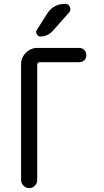

<svg xmlns="http://www.w3.org/2000/svg" viewBox="-20 -980 540 1000"><path d="M226.6 -910.2Q258.8 -960 320.3 -960Q336.9 -960 343.8 -943.8Q350.6 -927.7 339.8 -915L255.9 -820.3Q228.5 -790 190.4 -790Q177.7 -790 171.4 -802.2Q165 -814.5 171.9 -824.2ZM89.8 -42V-644.5Q89.8 -679.7 114.7 -705.1Q139.6 -730.5 174.8 -730.5H392.6Q408.2 -730.5 418.9 -719.7Q429.7 -709 429.7 -692.9Q429.7 -676.8 419.4 -666.5Q409.2 -656.2 392.6 -656.2H185.5Q181.6 -656.2 177.7 -652.3Q173.8 -648.4 173.8 -643.6V-42Q173.8 -25.4 161.6 -12.7Q149.4 0 132.3 0Q115.2 0 102.5 -12.7Q89.8 -25.4 89.8 -42Z"/></svg>

Font: Rounded-X Mgen+ 2m regular
Style: Regular
Weight: 400
Designer: [Source Han Sans]
Ryoko NISHIZUKA  (kana & ideographs); Paul D. Hunt (Latin, Greek & Cyrillic); Wenlong ZHANG  (bopomofo
Version: Version 1.059.20150602